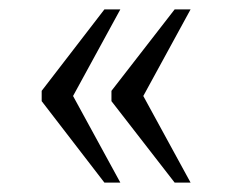

<svg xmlns="http://www.w3.org/2000/svg" viewBox="-20 -475 494 410"><path d="M353 -85H387L286 -270L387 -455H353L218 -281V-259ZM203 -85H237L136 -270L237 -455H203L69 -281V-259Z"/></svg>

Font: Noto Serif Khmer SemiCondensed Light
Style: Regular
Weight: 300
Width: 4
Designer: Danh Hong and the Monotype Design Team
Foundry: Monotype Imaging Inc.
Version: Version 2.004